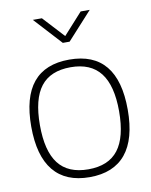

<svg xmlns="http://www.w3.org/2000/svg" viewBox="-87 -842 723 917"><g transform="rotate(-10 274.0 -383.5)"><path d="M40 -276Q40 -560 274 -560Q508 -560 508 -276Q508 -134 449 -62Q390 10 274 10Q158 10 99 -62Q40 -134 40 -276ZM466 -276Q466 -401 418.5 -462Q371 -523 274 -523Q176 -523 129 -462.5Q82 -402 82 -276Q82 -150 129 -89Q176 -28 274 -28Q372 -28 419 -89Q466 -150 466 -276ZM136 -777H180L275 -674L368 -777H412L291 -644H258Z"/></g></svg>

Font: Krub ExtraLight
Style: Regular
Weight: 275
Designer: Ekaluck Peanpanawate
Foundry: Cadson Demak Co.,Ltd.
Version: Version 1.000; ttfautohint (v1.6)